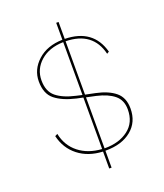

<svg xmlns="http://www.w3.org/2000/svg" viewBox="-155 -862 909 1065"><g transform="rotate(-20 300.0 -330.0)"><path d="M376 -319Q448 -304 488.5 -270.5Q529 -237 529 -173Q529 -93 472.5 -46.5Q416 0 322 0H318V100H304V0Q218 -4 160 -49.5Q102 -95 84 -171L99 -179Q114 -106 168.5 -63Q223 -20 304 -15V-319L266 -327Q188 -345 145 -379.5Q102 -414 102 -487Q102 -557 157.5 -607.5Q213 -658 304 -660V-760H318V-660Q484 -657 524 -510L511 -502Q477 -643 318 -646V-331ZM269 -342 304 -334V-646Q220 -644 169 -599Q118 -554 118 -487Q118 -422 157.5 -390Q197 -358 269 -342ZM322 -14Q405 -14 459 -55Q513 -96 513 -173Q513 -228 476.5 -258Q440 -288 374 -303L318 -315V-14Z"/></g></svg>

Font: Elaine Sans Thin
Style: Regular
Weight: 250
Designer: Wei Huang
Foundry: Wei Huang
Version: Version 2.001;December 24, 2019;FontCreator 12.0.0.2547 64-b